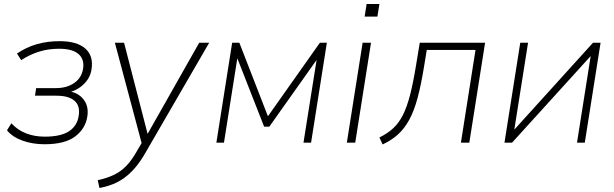

<svg xmlns="http://www.w3.org/2000/svg" viewBox="-20 -714 3075 961"><path d="M203 8Q142 8 91.5 -10.5Q41 -29 15 -62L37 -97Q68 -63 110.5 -46.5Q153 -30 204 -30Q285 -30 326 -57.5Q367 -85 374 -135Q382 -184 353 -209.5Q324 -235 262 -235H155L161 -273H260Q315 -273 352 -299Q389 -325 396 -371Q403 -417 373 -443.5Q343 -470 275 -470Q223 -470 177 -456Q131 -442 86 -413L65 -446Q112 -478 165 -493Q218 -508 278 -508Q365 -508 407 -471Q449 -434 438 -366Q431 -320 392.5 -286.5Q354 -253 300 -248L302 -259Q361 -258 393.5 -222Q426 -186 417 -130Q407 -69 355.5 -30.5Q304 8 203 8Z M478 227 469 188Q518 177 551.5 160.5Q585 144 610.5 118Q636 92 659 53L694 -7L692 14L555 -500H601L726 -16H703L977 -500H1027L706 54Q681 97 655.5 126.5Q630 156 602.5 176Q575 196 544.5 208Q514 220 478 227Z M1063 0 1142 -500H1178L1321 -132L1581 -500H1616L1537 0H1499L1571 -454H1593L1328 -80H1302L1155 -455H1173L1101 0Z M1716 0 1795 -500H1837L1758 0ZM1805 -631 1815 -694H1879L1869 -631Z M1895 9 1879 -26Q1920 -46 1948.5 -72.5Q1977 -99 1997 -139Q2017 -179 2032.5 -239Q2048 -299 2062 -385L2081 -500H2408L2329 0H2287L2360 -464H2116L2103 -384Q2088 -291 2070.5 -225.5Q2053 -160 2029 -115.5Q2005 -71 1972.5 -41.5Q1940 -12 1895 9Z M2505 0 2584 -500H2623L2549 -32L2526 -34L2948 -500H2986L2907 0H2868L2942 -468L2966 -466L2543 0Z"/></svg>

Font: Mulish ExtraLight
Style: Italic
Weight: 200
Italic angle: -9°
Designer: Vernon Adams
Foundry: Vernon Adams
Version: Version 3.603